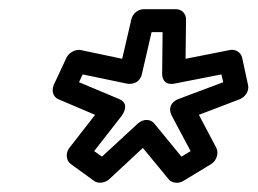

<svg xmlns="http://www.w3.org/2000/svg" viewBox="-20 -757 561 418"><path d="M202 -416 185 -428 245 -505C249 -511 263 -532 238 -542L152 -578L160 -595L256 -575C266 -573 284 -575 289 -596L310 -687H334L333 -596C333 -585 339 -571 360 -575L462 -595L466 -578L370 -542C363 -540 342 -529 354 -505L395 -428L375 -416L316 -488C308 -498 292 -499 280 -488ZM185 -363C193 -357 208 -358 218 -367L291 -435L347 -367C353 -359 368 -356 379 -363L440 -400C451 -407 457 -423 451 -435L413 -507L502 -541C514 -546 523 -559 520 -572L507 -632C505 -642 493 -651 480 -648L384 -629L385 -715C385 -727 376 -737 363 -737H293C281 -737 269 -728 266 -715L246 -629L156 -648C146 -650 131 -644 125 -632L97 -572C92 -560 95 -546 107 -541L187 -507L131 -435C123 -425 123 -408 134 -400Z"/></svg>

Font: Falling Sky
Style: ExtOuObl
Weight: 400
Designer: Paul D. Hunt
Foundry: Adobe Systems Incorporated
Version: Version 1.02